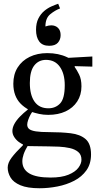

<svg xmlns="http://www.w3.org/2000/svg" viewBox="-20 -768 524 1023"><path d="M191 235Q126 235 88.5 219Q51 203 36 177.5Q21 152 21 125Q21 100 41.5 72.5Q62 45 102 6V-5L132 1Q113 33 106 53.5Q99 74 99 91Q99 134 136 156Q173 178 249 178Q308 178 344.5 163Q381 148 397.5 126Q414 104 414 83Q414 56 396.5 41.5Q379 27 352 21Q325 15 295 13.5Q265 12 240 12Q195 11 172 11Q149 11 139 10.5Q129 10 121 10L111 5Q96 0 81 -11Q66 -22 56 -37.5Q46 -53 46 -70Q46 -88 56.5 -107.5Q67 -127 86 -146.5Q105 -166 128 -184V-193L154 -174Q149 -169 142 -156Q135 -143 130 -128.5Q125 -114 125 -104Q125 -89 135.5 -80.5Q146 -72 171.5 -68Q197 -64 243 -64Q306 -64 356.5 -58Q407 -52 436 -27Q465 -2 465 55Q465 105 440.5 139.5Q416 174 375.5 195Q335 216 286.5 225.5Q238 235 191 235ZM237 -156Q211 -156 188.5 -161Q166 -166 145 -173L134 -183Q108 -197 89.5 -216Q71 -235 61 -261.5Q51 -288 51 -322Q51 -372 74 -408.5Q97 -445 138 -465Q179 -485 232 -485Q262 -485 288.5 -479.5Q315 -474 338 -463Q361 -452 378 -437V-411Q389 -396 401.5 -371Q414 -346 414 -308Q414 -262 391.5 -227.5Q369 -193 329.5 -174.5Q290 -156 237 -156ZM238 -191Q276 -191 300.5 -217Q325 -243 325 -314Q325 -375 299 -412Q273 -449 225 -449Q186 -449 162.5 -419Q139 -389 139 -326Q139 -262 164 -226.5Q189 -191 238 -191ZM472 -467V-413L364 -416L329 -459ZM242 -524Q206 -524 189 -547Q172 -570 172 -609Q172 -645 184.5 -669.5Q197 -694 215.5 -709.5Q234 -725 254.5 -734Q275 -743 290 -748L300 -723Q273 -713 247.5 -692Q222 -671 222 -627Q239 -633 253 -633Q275 -633 289 -619.5Q303 -606 303 -581Q303 -557 288.5 -540.5Q274 -524 242 -524Z"/></svg>

Font: STIX Two Text
Style: Regular
Weight: 400
Designer: Ross Mills, John Hudson & Paul Hanslow, Tiro Typeworks Ltd; with prior portions MicroPress Inc., and Coen Hoffman.
Foundry: Tiro Typeworks Ltd
Version: Version 2.13 b171